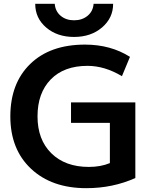

<svg xmlns="http://www.w3.org/2000/svg" viewBox="-20 -973 796 1003"><path d="M164 -953H266Q269 -914 297 -890.5Q325 -867 367 -867Q409 -867 437.5 -890.5Q466 -914 469 -953H571Q571 -879 513 -829.5Q455 -780 367 -780Q279 -780 221.5 -829Q164 -878 164 -953ZM437 -629Q314 -629 245 -558Q176 -487 176 -365Q176 -243 248.5 -172Q321 -101 444 -101Q506 -101 554 -121V-331H351V-438H687V-43Q569 10 431 10Q250 10 142 -91.5Q34 -193 34 -365Q34 -538 138 -639Q242 -740 424 -740Q558 -740 659 -676L617 -575Q527 -629 437 -629Z"/></svg>

Font: Mplus 1p Bold
Style: Bold
Weight: 700
Version: Version 1.061